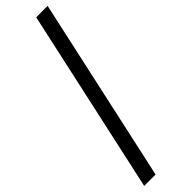

<svg xmlns="http://www.w3.org/2000/svg" viewBox="-315 -799 911 911"><g transform="rotate(-45 140.0 -344.0)"><path d="M0 120 203.5 -808H280L76.5 120Z"/></g></svg>

Font: Encode Sans SemiCondensed
Style: Regular
Weight: 400
Width: 4
Designer: Multiple Designers
Foundry: Impallari Type
Version: Version 3.002